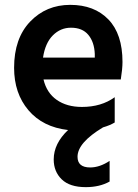

<svg xmlns="http://www.w3.org/2000/svg" viewBox="-20 -532 569 790"><path d="M370 -295V-310Q368 -359 343.5 -388.5Q319 -418 272 -418Q229 -418 197.5 -386.5Q166 -355 157 -295ZM431 130V215Q390 238 333 238Q267 238 234 206Q201 174 201 124Q201 59 260 3Q156 -9 97 -78.5Q38 -148 38 -253Q38 -374 104 -443Q170 -512 269 -512Q368 -512 426 -452Q484 -392 484 -277Q484 -249 477 -205H159Q172 -150 213.5 -121Q255 -92 317 -92Q397 -92 452 -132V-28Q432 -16 404 -8Q299 55 299 113Q299 157 351 157Q390 157 431 130Z"/></svg>

Font: Hind Semibold
Style: Regular
Weight: 600
Designer: Manushi Parikh, Satya Rajpurohit
Foundry: Indian Type Foundry
Version: Version 1.201;PS 1.0;hotconv 1.0.78;makeotf.lib2.5.61930; tt